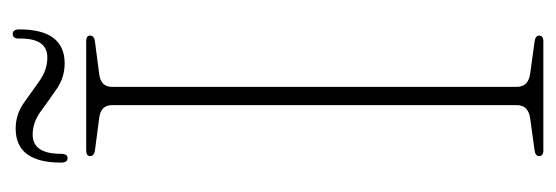

<svg xmlns="http://www.w3.org/2000/svg" viewBox="-299 -553 852 294"><g transform="rotate(-90 127.0 -406.0)"><path d="M141 -40.5Q141 -22.5 162.5 -20L209.5 -13.5Q219.5 -12.5 219.5 -6.5Q219.5 0 211 0H43.5Q35 0 35 -6.5Q35 -12.5 44.5 -13.5L91.5 -20Q113 -22.5 113 -40.5V-660.5Q113 -677.5 94 -680L44.5 -686.5Q35 -687.5 35 -694Q35 -700 43.5 -700H211Q219.5 -700 219.5 -694Q219.5 -687.5 209.5 -686.5L160 -680Q141 -677.5 141 -660.5ZM177 -733Q155.5 -733 137.8 -745.2Q120 -757.5 103.2 -769.8Q86.5 -782 68 -782Q38.5 -782 38.5 -739Q38.5 -728.5 32 -728.5Q25 -728.5 25 -738.5Q25 -808 77 -808Q98.5 -808 116 -795.8Q133.5 -783.5 150.2 -771.5Q167 -759.5 186 -759.5Q215.5 -759.5 215 -802Q214.5 -812.5 222 -812.5Q229 -812.5 229 -802.5Q229 -733 177 -733Z"/></g></svg>

Font: Fraunces 144pt Soft Thin
Style: Regular
Weight: 100
Version: Version 1.000;[0bf87f6ff]